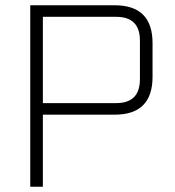

<svg xmlns="http://www.w3.org/2000/svg" viewBox="-20 -710 665 730"><path d="M95 0V-690H416Q560 -690 560 -546V-418Q560 -274 416 -274H143V0ZM143 -318H422Q512 -318 512 -409V-556Q512 -646 422 -646H143Z"/></svg>

Font: Oxanium ExtraLight ExtraLight
Style: Regular
Weight: 250
Version: Version 2.000